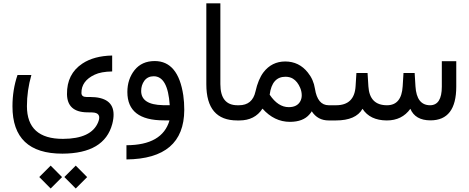

<svg xmlns="http://www.w3.org/2000/svg" viewBox="-20 -712 2775 1135"><path d="M352.5 108.9C210.3 109.2 139.2 44.8 139.2 -84.5C139.2 -146 147.9 -207.4 165.5 -268.6H83.5C63.6 -210.6 53.7 -148.9 53.7 -83.5C53.4 103.4 151.9 196.6 349.1 196.3C514.5 195.6 612.6 137.2 643.6 21C649.1 -0.2 651.7 -19.2 651.4 -36.1C650.7 -104.5 604 -138.7 511.2 -138.7H491.2C471.7 -138.7 461.8 -146.5 461.4 -162.1C460.8 -209.6 486.8 -245.8 539.6 -270.5C564.9 -282.6 599.4 -288.9 643.1 -289.6V-383.8C571.1 -382.2 512.5 -366.4 467.3 -336.4C405.4 -295.4 375 -235 376 -155.3C377 -85 416.3 -49.2 494.1 -47.9L523.9 -47.4C563.6 -46.7 575.7 -27.3 560.1 10.7C533.4 75.8 464.2 108.6 352.5 108.9ZM360.4 334.4 427.8 402.3 495.2 334.9 427.8 267ZM212.1 334.4 279.5 402.3 346.9 334.9 279.5 267Z M1063.5 -148.4C1043.3 -283.5 987 -351.1 894.5 -351.1C843.8 -351.1 804 -333.2 775.4 -297.4C747.1 -261.6 732.9 -218.4 732.9 -168C732.9 -56.3 804.5 -0.5 947.8 -0.5L981.9 0C953.6 97.3 868.8 146.2 727.5 146.5V230.5C954.4 228.2 1068.4 130.7 1069.3 -62C1069.3 -92.6 1067.4 -121.4 1063.5 -148.4ZM983.4 -90.3H943.4C857.4 -92 814.5 -120 814.5 -174.3C814.5 -197.1 820.8 -217.3 833.5 -234.9C846.8 -252.4 865.2 -261.2 888.7 -261.2C944.3 -261.2 975.9 -204.3 983.4 -90.3Z M1402.3 -43V-52.2C1402.3 -77.3 1399.1 -89.8 1392.6 -89.8H1383.8C1316.4 -89.8 1282.7 -131.5 1282.7 -214.8V-692.4H1199.7V-213.9C1199.7 -71.3 1260.6 0 1382.3 0H1392.6C1399.4 0 1402.7 -14.3 1402.3 -43Z M1687 -78.6C1644.7 -78.6 1607.1 -103.2 1574.2 -152.3C1583.3 -223 1614.4 -258.3 1667.5 -258.3C1684.1 -258.3 1698.7 -254.6 1711.4 -247.1C1729.7 -236 1744.1 -217.6 1754.9 -191.9C1761.1 -176.9 1764 -161.6 1763.7 -146C1763.3 -134 1760.4 -122.9 1754.9 -112.8C1742.2 -90 1719.6 -78.6 1687 -78.6ZM1822.8 -54.2C1846.2 -18.1 1879.6 0 1922.9 0H1930.7C1937.2 0 1940.4 -14.3 1940.4 -43V-52.2C1940.4 -77.3 1937.2 -89.8 1930.7 -89.8H1923.3C1879.1 -89.8 1851.9 -122.4 1841.8 -187.5C1836.3 -223.6 1822.3 -255.5 1799.8 -283.2C1765.3 -326.8 1720.5 -348.6 1665.5 -348.6C1612.8 -348.3 1570.1 -327 1537.6 -284.7C1516.8 -257.3 1501 -219.4 1490.2 -170.9C1478.2 -116.9 1445.6 -89.8 1392.6 -89.8H1384.8C1359.7 -89.8 1347.2 -77.3 1347.2 -52.2V-43C1347.2 -14.3 1359.7 0 1384.8 0H1395C1455.9 0 1501.5 -23.3 1531.7 -69.8C1578.3 -17.7 1632.3 8.3 1693.8 8.3C1745.9 8.3 1784.5 -6.5 1809.6 -36.1C1817.1 -44.9 1821.5 -50.9 1822.8 -54.2Z M2524.9 -0.5C2626.5 -0.5 2677.2 -67.1 2677.2 -200.2V-350.1H2591.8V-199.7C2591.8 -126.5 2568.5 -89.8 2522 -89.8C2469.2 -90.2 2440.6 -127.4 2436 -201.7L2431.2 -280.3H2365.2L2360.4 -201.7C2355.8 -127.1 2324.9 -89.8 2267.6 -89.8C2198.9 -89.8 2162.3 -127.1 2157.7 -201.7L2152.8 -280.3H2086.9L2082 -202.1C2077.5 -127.3 2038.9 -89.8 1966.3 -89.8H1923.3C1897.9 -89.8 1885.3 -77.3 1885.3 -52.2V-43C1885.3 -14.3 1897.9 0 1923.3 0H1965.3C2044.4 0 2097 -22.9 2123 -68.8C2152.3 -23.3 2200.2 -0.3 2266.6 0C2326.5 0 2372.9 -22.9 2405.8 -68.8C2425 -23.3 2464.7 -0.5 2524.9 -0.5Z"/></svg>

Font: Dirooz FD
Style: FD
Weight: 400
Foundry: DejaVu fonts team - Redesigned by Saber Rastikerdar
Version: Version 0.2.1